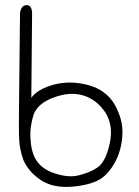

<svg xmlns="http://www.w3.org/2000/svg" viewBox="-20 -739 540 748"><path d="M105 -685Q102 -400 102 -358Q126 -392 192 -410Q257 -426 326 -407Q393 -388 426 -333Q441 -306 449 -279.5Q457 -253 457 -226Q457 -171 436 -123Q413 -73 379 -47Q344 -20 265 -12Q185 -5 137 -39Q112 -56 96 -75.5Q80 -95 71 -116Q63 -138 58.5 -162.5Q54 -187 54 -215Q53 -243 54.5 -361.5Q56 -480 58 -690Q64 -720 85 -719Q105 -718 105 -685ZM195 -63Q248 -46 287 -56Q307 -61 325 -68Q343 -75 359 -86Q391 -107 407 -178Q423 -248 391 -300Q357 -351 305 -367Q253 -383 189 -359Q158 -348 138.5 -331Q119 -314 111 -293Q104 -271 100.5 -246.5Q97 -222 99 -196Q102 -142 124 -111Q135 -95 152.5 -83Q170 -71 195 -63Z"/></svg>

Font: Yomogi
Style: Regular
Weight: 400
Designer: satsuyako
Foundry: satsuyako
Version: Version 3.100